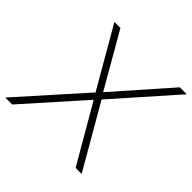

<svg xmlns="http://www.w3.org/2000/svg" viewBox="-192 -870 1036 1036"><g transform="rotate(45 326.0 -352.5)"><path d="M-14 0 311 -364 114 -705H160L339 -394L613 -705H666L361 -360L569 0H523L332 -329L39 0Z"/></g></svg>

Font: Nunito Sans ExtraLight
Style: Italic
Weight: 200
Italic angle: -9°
Designer: Vernon Adams
Foundry: Vernon Adams
Version: Version 3.006; ttfautohint (v1.8.3)